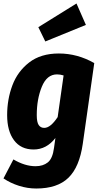

<svg xmlns="http://www.w3.org/2000/svg" viewBox="-23 -858 567 1102"><path d="M518 -496 452 -32Q433 101 369.5 162.5Q306 224 185 224Q135 224 86 208.5Q37 193 -3 166L54 57Q120 96 181 96Q224 96 251.5 74Q279 52 287 -9L295 -66Q244 0 170 0Q97 0 57.5 -53Q18 -106 18 -197Q18 -288 48 -368Q78 -448 144.5 -499.5Q211 -551 315 -551Q421 -551 518 -496ZM188 -197Q188 -157 199 -140.5Q210 -124 231 -124Q267 -124 308 -186L342 -425Q323 -431 304 -431Q246 -431 217 -360Q188 -289 188 -197ZM470 -715 237 -620 197 -702 416 -838Z"/></svg>

Font: Fira Sans Condensed ExtraBold
Style: Italic
Weight: 800
Width: 3
Italic angle: -8°
Designer: bBox Type GmbH & Carrois Corporate GbR & Edenspiekermann AG
Foundry: bBox Type GmbH & Carrois Corporate GbR & Edenspiekermann AG
Version: Version 4.301